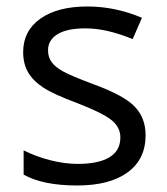

<svg xmlns="http://www.w3.org/2000/svg" viewBox="-20 -565 517 595"><path d="M431.2 -146Q431.2 -71.3 375.5 -30.8Q319.8 9.8 219.2 9.8Q112.8 9.8 53.2 -23.9V-99.1Q91.8 -79.6 136 -68.4Q180.2 -57.1 221.2 -57.1Q284.7 -57.1 318.8 -77.4Q353 -97.7 353 -139.2Q353 -170.4 325.9 -192.6Q298.8 -214.8 220.2 -245.1Q145.5 -272.9 114 -293.7Q82.5 -314.5 67.1 -340.8Q51.8 -367.2 51.8 -403.8Q51.8 -469.2 105 -507.1Q158.2 -544.9 251 -544.9Q337.4 -544.9 419.9 -509.8L391.1 -443.8Q310.5 -477.1 245.1 -477.1Q187.5 -477.1 158.2 -459Q128.9 -440.9 128.9 -409.2Q128.9 -387.7 139.9 -372.6Q150.9 -357.4 175.3 -343.8Q199.7 -330.1 269 -304.2Q364.3 -269.5 397.7 -234.4Q431.2 -199.2 431.2 -146Z"/></svg>

Font: f3_58770 
Style: Regular
Weight: 400
Foundry: Ascender Corporation
Version: Version 1.10